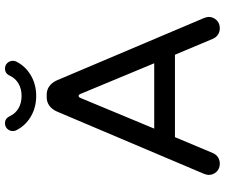

<svg xmlns="http://www.w3.org/2000/svg" viewBox="-86 -808 900 769"><g transform="rotate(-90 364.5 -424.0)"><path d="M226.6 -809.6Q223.6 -815.4 223.6 -823.2Q223.6 -835.9 232.4 -845.2Q241.2 -854.5 254.9 -854.5Q274.4 -854.5 283.2 -835Q293.9 -812.5 314.9 -800.3Q335.9 -788.1 364.3 -788.1Q392.6 -788.1 413.6 -800.3Q434.6 -812.5 445.3 -835Q454.1 -854.5 473.6 -854.5Q487.3 -854.5 496.1 -845.2Q504.9 -835.9 504.9 -823.2Q504.9 -815.4 502 -809.6Q483.4 -772.5 446.8 -751Q410.2 -729.5 364.3 -729.5Q318.4 -729.5 281.7 -751Q245.1 -772.5 226.6 -809.6ZM47.9 -39.1Q47.9 -45.9 52.7 -58.6L301.8 -646.5Q310.5 -666 325.2 -676.8Q339.8 -687.5 359.4 -687.5H369.1Q388.7 -687.5 403.3 -676.8Q418 -666 426.8 -646.5L675.8 -58.6Q680.7 -45.9 680.7 -39.1Q680.7 -20.5 668 -7.3Q655.3 5.9 635.7 5.9Q621.1 5.9 609.9 -1.5Q598.6 -8.8 592.8 -22.5L529.3 -173.8H199.2L135.7 -22.5Q129.9 -8.8 118.7 -1.5Q107.4 5.9 92.8 5.9Q73.2 5.9 60.5 -7.3Q47.9 -20.5 47.9 -39.1ZM364.3 -559.6Q359.4 -559.6 356.4 -552.7L233.4 -256.8H495.1L372.1 -552.7Q369.1 -559.6 364.3 -559.6Z"/></g></svg>

Font: KTXP_ComRound
Style: Medium
Weight: 500
Version: Version 1.01;May 16, 2022;FontCreator 13.0.0.2683 64-bit